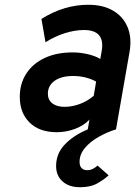

<svg xmlns="http://www.w3.org/2000/svg" viewBox="-20 -543 568 806"><path d="M316 243Q270 243 242.8 218.8Q215.5 194.5 215.5 154Q215.5 102 251.8 63.8Q288 25.5 348.5 0L355.5 -41Q333 -16.5 295.5 -2.2Q258 12 219 12Q145 12 104 -28.8Q63 -69.5 63 -136Q63 -192 90.5 -234.2Q118 -276.5 168 -299.8Q218 -323 284.5 -323Q317 -323 348.8 -315.5Q380.5 -308 401 -295.5L406 -324Q424.5 -417 332.5 -417Q295 -417 252.5 -403.8Q210 -390.5 171 -365.5L154 -463.5Q248.5 -523 351 -523Q412.5 -523 454.8 -498.2Q497 -473.5 515.5 -429.2Q534 -385 524 -326L467 0Q430 11.5 394.8 31.2Q359.5 51 336.8 77.8Q314 104.5 314 136.5Q314 154.5 323 163Q332 171.5 345.5 171.5Q359 171.5 370.5 165.5Q382 159.5 389.5 152L436 193Q418.5 209.5 389.5 226.2Q360.5 243 316 243ZM251 -94.5Q282.5 -94.5 315 -106.5Q347.5 -118.5 373.5 -141L383.5 -200.5Q365 -211 340 -217.5Q315 -224 287 -224Q237.5 -224 209.2 -203.8Q181 -183.5 181 -149.5Q181 -123.5 199.8 -109Q218.5 -94.5 251 -94.5Z"/></svg>

Font: Overpass
Style: Bold Italic
Weight: 700
Italic angle: -10°
Designer: Delve Withrington, Dave Bailey, Thomas Jockin
Foundry: Delve Fonts LLC
Version: Version 4.000; ttfautohint (v1.8.3)